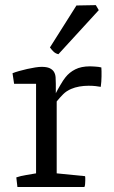

<svg xmlns="http://www.w3.org/2000/svg" viewBox="-20 -744 453 764"><path d="M212.4 -528.3Q201.7 -530.8 194.3 -537.4Q187 -543.9 178.7 -555.2L284.2 -722.2L361.3 -723.6L373 -703.6ZM44.9 -38.1Q63.5 -44.4 84.2 -47.6Q105 -50.8 123.5 -54.2V-410.6H36.1L29.8 -452.6Q40.5 -457 56.2 -461.4Q71.8 -465.8 88.1 -469.5Q104.5 -473.1 119.9 -475.6Q135.3 -478 145.5 -478Q166 -478 177.5 -472.7Q189 -467.3 194.6 -458.3Q200.2 -449.2 201.2 -436.8Q202.1 -424.3 202.1 -410.6V-373Q204.1 -377.4 209 -386.2Q213.9 -395 219.5 -404.5Q225.1 -414.1 230.7 -422.9Q236.3 -431.6 240.2 -436Q255.9 -456.1 279.5 -468Q303.2 -480 337.9 -480Q341.3 -480 347.2 -479.7Q353 -479.5 359.4 -479Q365.7 -478.5 372.1 -477.8Q378.4 -477.1 383.3 -475.6Q383.8 -469.7 384 -460.4Q384.3 -451.2 384 -440.4Q383.8 -429.7 383.1 -418.7Q382.3 -407.7 380.9 -398.4Q372.6 -399.9 360.4 -401.4Q348.1 -402.8 332.5 -402.8Q314 -402.8 295.9 -399.7Q277.8 -396.5 263.2 -390.1Q244.6 -382.3 231.4 -369.1Q218.3 -356 205.6 -340.3V-54.2L318.4 -43Q319.3 -40.5 319.3 -34.7Q319.3 -28.8 319.3 -25.4Q319.3 -18.6 318.6 -11Q317.9 -3.4 315.9 0H49.3Z"/></svg>

Font: Fjord
Style: One
Weight: 400
Designer: Viktoriya Grabowska
Foundry: Viktoriya Grabowska
Version: Version 1.002